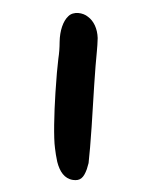

<svg xmlns="http://www.w3.org/2000/svg" viewBox="-137 -794 676 866"><g transform="rotate(20 201.5 -361.0)"><path d="M322.3 -2C354.5 -8.8 364.3 -27.3 364.3 -69.3L362.3 -97.7C353.5 -133.8 337.9 -192.4 319.3 -255.9C284.2 -374 242.2 -514.6 225.6 -582C220.7 -601.6 214.8 -621.1 208 -641.6C192.4 -680.7 165 -708 133.8 -716.8C107.4 -726.6 63.5 -718.8 49.8 -688.5C35.2 -660.2 36.1 -614.3 52.7 -566.4C61.5 -542 68.4 -517.6 73.2 -493.2C80.1 -462.9 94.7 -407.2 113.3 -344.7C140.6 -252 174.8 -150.4 197.3 -108.4C205.1 -92.8 215.8 -73.2 227.5 -54.7C252.9 -17.6 283.2 5.9 322.3 -2Z"/></g></svg>

Font: Day Care
Style: Regular
Weight: 400
Designer: Noponies
Version: Version 1.000;PS 001.000;hotconv 1.0.88;makeotf.lib2.5.64775